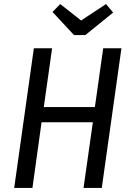

<svg xmlns="http://www.w3.org/2000/svg" viewBox="-20 -927 646 947"><path d="M50 0 147 -689H237L196 -399H448L489 -689H579L482 0H392L438 -324H185L140 0ZM538 -865 401 -754H345L239 -868L277 -907L380 -826L503 -907Z"/></svg>

Font: Fira Sans Condensed
Style: Italic
Weight: 400
Width: 3
Italic angle: -8°
Designer: bBox Type GmbH & Carrois Corporate GbR & Edenspiekermann AG
Foundry: bBox Type GmbH & Carrois Corporate GbR & Edenspiekermann AG
Version: Version 4.301